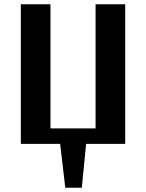

<svg xmlns="http://www.w3.org/2000/svg" viewBox="-20 -670 680 894"><path d="M215 -650V-72H425V-650H563V0H381L361 204H284L260 0H77V-650Z"/></svg>

Font: ArsenalBold
Style: Bold
Weight: 700
Designer: Andrij Shevchenko
Foundry: Stairsfor.com
Version: Version 1.000